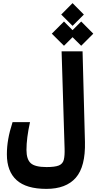

<svg xmlns="http://www.w3.org/2000/svg" viewBox="-20 -1021 626 1225"><path d="M275.9 184.1Q147.9 184.1 85.9 128.2Q23.9 72.3 23.9 -36.6Q23.9 -84.5 32.5 -133.5Q41 -182.6 60.1 -241.7H171.4Q148.9 -139.6 148.9 -64.5Q148.9 -4.9 176 20Q203.1 44.9 276.9 44.9Q330.6 44.9 355.5 34.7Q380.4 24.4 387 -1.5Q393.6 -27.3 392.1 -73.7L373 -693.4H506.8L522 -116.2Q525.9 42 463.6 113Q401.4 184.1 275.9 184.1ZM498 -729 442.9 -783.7 388.2 -729 310.5 -806.2 388.2 -883.8 442.9 -828.6 498 -883.8 575.2 -806.2ZM442.9 -856 370.6 -928.2 442.9 -1001 515.1 -928.2Z"/></svg>

Font: Cascadia Mono PL
Style: Bold
Weight: 700
Monospace: yes
Designer: Aaron Bell
Foundry: Saja Typeworks
Version: Version 2404.023; ttfautohint (v1.8.4)